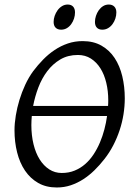

<svg xmlns="http://www.w3.org/2000/svg" viewBox="-20 -811 585 846"><path d="M456.1 -344.2Q456.5 -350.6 456.8 -356.7Q457 -362.8 457 -369.1Q457 -410.2 448.2 -446.5Q439.5 -482.9 422.4 -510Q405.3 -537.1 380.4 -553Q355.5 -568.8 323.2 -568.8Q279.3 -568.8 245.8 -549.1Q212.4 -529.3 188.2 -497.3Q164.1 -465.3 148.9 -425.3Q133.8 -385.3 126 -344.2ZM120.1 -299.8Q119.1 -289.1 118.7 -279.3Q118.2 -269.5 118.2 -259.8Q118.2 -214.4 127.7 -175.5Q137.2 -136.7 154.8 -108.6Q172.4 -80.6 197 -64.7Q221.7 -48.8 252 -48.8Q283.2 -48.8 308.8 -59.3Q334.5 -69.8 355.2 -87.9Q376 -106 392.1 -130.4Q408.2 -154.8 420.2 -182.9Q432.1 -210.9 439.9 -240.7Q447.8 -270.5 451.7 -299.8ZM529.8 -377.9Q529.8 -343.3 524.2 -307.6Q518.6 -272 507.1 -237.3Q495.6 -202.6 478.8 -170.2Q461.9 -137.7 439.9 -109.9Q419.4 -83.5 396.2 -60.8Q373 -38.1 346.9 -21.2Q320.8 -4.4 291.7 5.4Q262.7 15.1 230 15.1Q183.1 15.1 148.2 -4.9Q113.3 -24.9 90.1 -59.3Q66.9 -93.8 55.4 -139.6Q43.9 -185.5 43.9 -236.8Q43.9 -267.6 49.6 -302Q55.2 -336.4 65.7 -370.8Q76.2 -405.3 91.3 -437.7Q106.4 -470.2 126 -497.1Q146.5 -524.4 170.2 -548.6Q193.8 -572.8 220.9 -590.8Q248 -608.9 278.8 -619.4Q309.6 -629.9 344.2 -629.9Q392.1 -629.9 427.2 -609.9Q462.4 -589.8 485.1 -555.4Q507.8 -521 518.8 -475.1Q529.8 -429.2 529.8 -377.9ZM310.5 -756.3Q310.5 -742.7 306.2 -729.2Q301.8 -715.8 293.9 -704.8Q286.1 -693.8 274.7 -687Q263.2 -680.2 249.5 -680.2Q233.9 -680.2 225.1 -689Q216.3 -697.8 216.3 -714.4Q216.3 -727.5 220.9 -741Q225.6 -754.4 233.6 -765.6Q241.7 -776.9 253.2 -783.9Q264.6 -791 278.3 -791Q293.5 -791 302 -782Q310.5 -772.9 310.5 -756.3ZM492.7 -756.3Q492.7 -742.7 488.3 -729.2Q483.9 -715.8 475.8 -704.8Q467.8 -693.8 456.3 -687Q444.8 -680.2 430.7 -680.2Q415.5 -680.2 407 -689Q398.4 -697.8 398.4 -714.4Q398.4 -727.5 402.8 -741Q407.2 -754.4 415 -765.6Q422.9 -776.9 434.1 -783.9Q445.3 -791 459.5 -791Q474.6 -791 483.6 -782Q492.7 -772.9 492.7 -756.3Z"/></svg>

Font: Gentium Plus
Style: Italic
Weight: 400
Italic angle: -8°
Designer: J. Victor Gaultney, Annie Olsen, Iska Routamaa
Foundry: SIL International
Version: Version 1.510